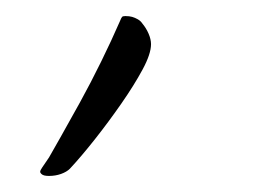

<svg xmlns="http://www.w3.org/2000/svg" viewBox="-20 -141 315 239"><path d="M41 78Q38 78 35.5 77.5Q33 77 31.5 75.5Q30 74 30 73Q30 71 32.5 67.5Q35 64 41 55Q45 48 55.5 29.5Q66 11 79.5 -13.5Q93 -38 106 -64.5Q119 -91 129 -114Q131 -119 132 -120Q133 -121 136 -121Q141 -121 144.5 -120Q148 -119 151.5 -117Q155 -115 157 -112Q162 -106 165 -99Q168 -92 168 -86Q168 -74 157.5 -54.5Q147 -35 131 -12Q115 11 98 32.5Q81 54 67 69Q63 73 56 75.5Q49 78 41 78Z"/></svg>

Font: Briem Hand Thin
Style: Regular
Weight: 100
Designer: Gunnlaugur SE Briem, Eben Sorkin
Foundry: Sorkin Type Co.
Version: Version 1.003